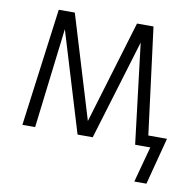

<svg xmlns="http://www.w3.org/2000/svg" viewBox="-77 -600 849 840"><g transform="rotate(10 347.5 -180.5)"><path d="M327.1 -65.4 464.8 -522.5H538.1L598.6 -48.8H681.6L627 160.2H573.2L616.2 1H599.6H567.4H548.8L495.1 -443.4L360.4 1H293L158.2 -443.4L104.5 1H47.9L117.2 -522.5H188.5Z"/></g></svg>

Font: Gen Shin Gothic Light
Style: Regular
Weight: 200
Designer: [Source Han Sans]
Ryoko NISHIZUKA  (kana & ideographs); Paul D. Hunt (Latin, Greek & Cyrillic); Wenlong ZHANG  (bopomofo
Version: Version 1.002.20150607